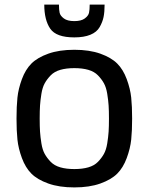

<svg xmlns="http://www.w3.org/2000/svg" viewBox="-20 -803 648 837"><path d="M304 -66Q269 -66 243 -73.5Q217 -81 201 -97.5Q185 -114 175 -132Q165 -150 160.5 -178Q156 -206 154.5 -229Q153 -252 153 -286Q153 -320 154.5 -343Q156 -366 160.5 -394Q165 -422 175 -440Q185 -458 201 -474.5Q217 -491 243 -498.5Q269 -506 304 -506Q339 -506 365 -498.5Q391 -491 407 -474.5Q423 -458 433 -440Q443 -422 447.5 -394Q452 -366 453.5 -343Q455 -320 455 -286Q455 -252 453.5 -229Q452 -206 447.5 -178Q443 -150 433 -132Q423 -114 407 -97.5Q391 -81 365 -73.5Q339 -66 304 -66ZM304 14Q370 14 417.5 -3Q465 -20 491 -46Q517 -72 532.5 -114Q548 -156 552 -194.5Q556 -233 556 -286Q556 -339 552 -377.5Q548 -416 532.5 -458Q517 -500 491 -526Q465 -552 417.5 -569Q370 -586 304 -586Q238 -586 190.5 -569Q143 -552 117 -526Q91 -500 75.5 -458Q60 -416 56 -377.5Q52 -339 52 -286Q52 -233 56 -194.5Q60 -156 75.5 -114Q91 -72 117 -46Q143 -20 190.5 -3Q238 14 304 14ZM436 -783Q436 -751 431.5 -729Q427 -707 414.5 -685Q402 -663 374 -651.5Q346 -640 304 -640Q225 -640 199 -678Q173 -716 173 -783H237Q237 -760 240 -747Q243 -734 258.5 -722.5Q274 -711 304 -711Q334 -711 349.5 -722.5Q365 -734 368 -747Q371 -760 371 -783Z"/></svg>

Font: Glegoo
Style: Bold
Weight: 700
Version: Version 2.0.1; ttfautohint (v0.9) -r 48 -G 60